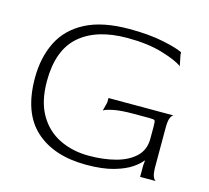

<svg xmlns="http://www.w3.org/2000/svg" viewBox="-92 -718 911 836"><g transform="rotate(15 363.0 -300.0)"><path d="M363 10Q217 10 133.5 -65.5Q50 -141 50 -298Q50 -390 85 -460.5Q120 -531 196 -570.5Q272 -610 393 -610Q482 -610 546.5 -596.5Q611 -583 636 -570V-560L646 -510Q620 -530 553.5 -550Q487 -570 395 -570Q256 -570 180 -504Q104 -438 104 -298Q104 -207 138 -148Q172 -89 231 -60Q290 -31 364 -31Q430 -31 484.5 -45.5Q539 -60 571.5 -91Q604 -122 604 -172V-228Q604 -251 600.5 -254.5Q597 -258 574 -258H504Q448 -258 414.5 -251Q381 -244 372 -237L382 -276V-296H676Q669 -295 662.5 -281.5Q656 -268 656 -236V-60Q656 -28 662.5 -14Q669 0 676 0H604V-53L606 -72L604 -74Q594 -59 565.5 -39Q537 -19 487 -4.5Q437 10 363 10Z"/></g></svg>

Font: Red Rose Light
Style: Regular
Weight: 300
Designer: Jaikishan Patel
Version: Version 1.001; ttfautohint (v1.8.3)